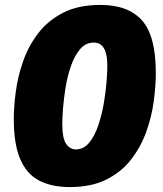

<svg xmlns="http://www.w3.org/2000/svg" viewBox="-20 -745 663 780"><path d="M263 15Q190 15 139 -11.5Q88 -38 62 -99Q36 -160 36 -261Q36 -310 44 -371.5Q52 -433 73.5 -495Q95 -557 134.5 -609Q174 -661 236 -693Q298 -725 388 -725Q501 -725 557 -662Q613 -599 613 -449Q613 -396 604.5 -333Q596 -270 574 -209Q552 -148 512.5 -97Q473 -46 412 -15.5Q351 15 263 15ZM288 -138Q320 -138 342.5 -165.5Q365 -193 379.5 -236.5Q394 -280 402 -327Q410 -374 413 -414.5Q416 -455 416 -476Q416 -511 409.5 -532Q403 -553 391 -562.5Q379 -572 361 -572Q328 -572 305.5 -545.5Q283 -519 268.5 -477.5Q254 -436 246.5 -390Q239 -344 236 -304.5Q233 -265 233 -243Q233 -182 249 -160Q265 -138 288 -138Z"/></svg>

Font: Bitter Thin Black
Style: Italic
Weight: 900
Italic angle: -9°
Version: Version 3.020